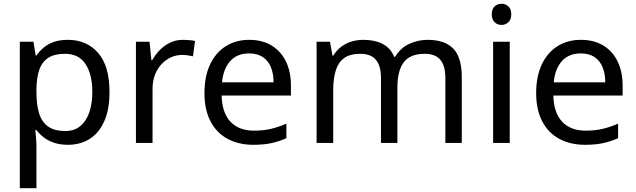

<svg xmlns="http://www.w3.org/2000/svg" viewBox="-20 -757 3369 1017"><path d="M340 -546Q439 -546 499.5 -477Q560 -408 560 -269Q560 -178 532.5 -115.5Q505 -53 455.5 -21.5Q406 10 339 10Q298 10 266 -1Q234 -12 211.5 -29.5Q189 -47 173 -68H167Q169 -51 171 -25Q173 1 173 20V240H85V-536H157L169 -463H173Q189 -486 211.5 -505Q234 -524 265.5 -535Q297 -546 340 -546ZM324 -472Q270 -472 237 -451.5Q204 -431 189 -390Q174 -349 173 -286V-269Q173 -203 187 -157Q201 -111 234.5 -87Q268 -63 326 -63Q375 -63 406.5 -90Q438 -117 453.5 -163.5Q469 -210 469 -270Q469 -362 433.5 -417Q398 -472 324 -472Z M950 -546Q965 -546 982.5 -544.5Q1000 -543 1013 -540L1002 -459Q989 -462 973.5 -464Q958 -466 944 -466Q913 -466 885 -453Q857 -440 835 -416.5Q813 -393 800.5 -360Q788 -327 788 -286V0H700V-536H772L782 -438H786Q803 -468 827 -492.5Q851 -517 882 -531.5Q913 -546 950 -546Z M1300 -546Q1369 -546 1418.5 -516Q1468 -486 1494.5 -431.5Q1521 -377 1521 -304V-251H1154Q1156 -160 1200.5 -112.5Q1245 -65 1325 -65Q1376 -65 1415.5 -74.5Q1455 -84 1497 -102V-25Q1456 -7 1416 1.5Q1376 10 1321 10Q1245 10 1186.5 -21Q1128 -52 1095.5 -113.5Q1063 -175 1063 -264Q1063 -352 1092.5 -415Q1122 -478 1175.5 -512Q1229 -546 1300 -546ZM1299 -474Q1236 -474 1199.5 -433.5Q1163 -393 1156 -321H1429Q1429 -367 1415 -401Q1401 -435 1372.5 -454.5Q1344 -474 1299 -474Z M2245 -546Q2336 -546 2381 -499.5Q2426 -453 2426 -349V0H2339V-345Q2339 -408 2312.5 -440Q2286 -472 2230 -472Q2152 -472 2118.5 -427Q2085 -382 2085 -296V0H1998V-345Q1998 -387 1986 -415.5Q1974 -444 1950 -458Q1926 -472 1888 -472Q1834 -472 1803 -449.5Q1772 -427 1758.5 -384Q1745 -341 1745 -278V0H1657V-536H1728L1741 -463H1746Q1763 -491 1787.5 -509.5Q1812 -528 1842 -537Q1872 -546 1904 -546Q1966 -546 2007.5 -524Q2049 -502 2068 -456H2073Q2100 -502 2146.5 -524Q2193 -546 2245 -546Z M2680 -536V0H2592V-536ZM2637 -737Q2657 -737 2672.5 -723.5Q2688 -710 2688 -681Q2688 -653 2672.5 -639Q2657 -625 2637 -625Q2615 -625 2600 -639Q2585 -653 2585 -681Q2585 -710 2600 -723.5Q2615 -737 2637 -737Z M3057 -546Q3126 -546 3175.5 -516Q3225 -486 3251.5 -431.5Q3278 -377 3278 -304V-251H2911Q2913 -160 2957.5 -112.5Q3002 -65 3082 -65Q3133 -65 3172.5 -74.5Q3212 -84 3254 -102V-25Q3213 -7 3173 1.5Q3133 10 3078 10Q3002 10 2943.5 -21Q2885 -52 2852.5 -113.5Q2820 -175 2820 -264Q2820 -352 2849.5 -415Q2879 -478 2932.5 -512Q2986 -546 3057 -546ZM3056 -474Q2993 -474 2956.5 -433.5Q2920 -393 2913 -321H3186Q3186 -367 3172 -401Q3158 -435 3129.5 -454.5Q3101 -474 3056 -474Z"/></svg>

Font: utamil05
Style: Book
Weight: 400
Designer: Jelle Bosma - Monotype Design Team
Foundry: Monotype Imaging Inc.
Version: Version 2.003